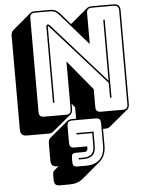

<svg xmlns="http://www.w3.org/2000/svg" viewBox="-73 -787 999 1324"><g transform="rotate(-5 426.5 -124.5)"><path d="M445 452Q428 466 404.5 473.5Q381 481 353 481H287Q266 481 256.5 471.5Q247 462 247 440V406Q247 393 250 385.5Q253 378 259 374L289 349H283Q257 349 246.5 338.5Q236 328 236 300V191Q236 175 239 165.5Q242 156 249 150L379 42L378 43Q382 39 390.5 36Q399 33 412 33H438V-46L416 -73V-36Q416 -23 412.5 -14Q409 -5 402 1L272 109Q268 113 259.5 116Q251 119 241 119H91Q67 119 56 108Q45 97 45 73V-575Q45 -588 48.5 -597Q52 -606 59 -612L188 -721Q193 -725 201.5 -727.5Q210 -730 220 -730H324Q346 -730 361 -723Q376 -716 391 -700L460 -620L581 -721Q586 -725 594.5 -727.5Q603 -730 613 -730H763Q787 -730 798 -719Q809 -708 809 -684V-36Q809 -23 805.5 -14Q802 -5 795 1L665 109Q661 113 652.5 116Q644 119 634 119H617V234Q617 271 605.5 298.5Q594 326 574 343ZM316 -622 684 -208V-630H694V-90H684V-193L306 -617Q305 -618 303.5 -619Q302 -620 301 -620Q300 -620 299.5 -619Q299 -618 299 -617V-90H289V-619Q289 -625 293 -628Q297 -631 301 -631Q305 -631 308 -629Q311 -627 316 -622ZM370 0Q389 0 397.5 -8.5Q406 -17 406 -36V-366L577 -159V-36Q577 -17 585.5 -8.5Q594 0 613 0H763Q782 0 790.5 -8.5Q799 -17 799 -36V-684Q799 -703 790.5 -711.5Q782 -720 763 -720H613Q594 -720 585.5 -711.5Q577 -703 577 -684V-471L383 -693Q370 -708 356.5 -714Q343 -720 324 -720H220Q201 -720 192.5 -711.5Q184 -703 184 -684V-36Q184 -17 192.5 -8.5Q201 0 220 0ZM482 362Q539 362 573 330Q607 298 607 234V82Q607 60 599 51.5Q591 43 570 43H412Q391 43 383 51.5Q375 60 375 82V191Q375 213 383 221.5Q391 230 412 230H498V243Q498 254 492 260.5Q486 267 475 267H416Q400 267 393 274Q386 281 386 297V331Q386 347 393 354.5Q400 362 416 362ZM550 132V229Q550 275 528.5 295Q507 315 467 315H432V305H467Q503 305 521.5 287Q540 269 540 229V142H432V132Z"/></g></svg>

Font: Bungee Shade
Style: Regular
Weight: 400
Designer: David Jonathan Ross
Foundry: David Jonathan Ross
Version: Version 1.001;PS 1.0;hotconv 1.0.72;makeotf.lib2.5.5900